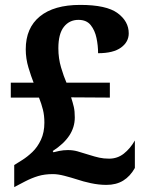

<svg xmlns="http://www.w3.org/2000/svg" viewBox="-20 -744 599 783"><path d="M414 10Q383 10 350.5 3Q318 -4 295 -12Q270 -20 243 -27Q216 -34 196 -34Q162 -34 135.5 -26Q109 -18 82 -4L38 19V-71L70 -91Q91 -104 112 -124Q133 -144 147 -174Q161 -204 161 -244Q161 -273 155 -297Q149 -321 139 -346H24V-407H117Q107 -432 96 -468.5Q85 -505 85 -543Q85 -630 142.5 -677Q200 -724 307 -724Q414 -724 459.5 -690.5Q505 -657 505 -608Q505 -573 473.5 -550Q442 -527 380 -527Q380 -558 373.5 -589Q367 -620 350 -641.5Q333 -663 300 -663Q263 -663 240.5 -634.5Q218 -606 218 -547Q218 -506 229 -469Q240 -432 251 -407H428V-346L270 -347Q277 -325 281 -308Q285 -291 285 -265Q285 -225 262.5 -191Q240 -157 195 -128L198 -123Q204 -125 221.5 -128.5Q239 -132 257 -132Q277 -132 295.5 -127Q314 -122 345 -112Q367 -105 385 -101Q403 -97 425 -97Q459 -97 485 -117.5Q511 -138 530 -171V-59Q511 -25 482.5 -7.5Q454 10 414 10Z"/></svg>

Font: Noto Serif Vithkuqi
Style: Regular
Weight: 400
Version: Version 1.005